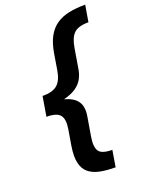

<svg xmlns="http://www.w3.org/2000/svg" viewBox="-167 -848 810 1068"><g transform="rotate(-20 238.5 -314.0)"><path d="M68.4 -302.2 80.1 -371.6Q140.6 -371.6 168.5 -396.2Q196.3 -420.9 205.6 -477.1L221.2 -572.3Q231 -631.3 252.2 -669.4Q273.4 -707.5 305.4 -729Q337.4 -750.5 380.1 -759.3Q422.9 -768.1 476.6 -768.1L460 -669.9Q398.9 -669.9 373.3 -644.8Q347.7 -619.6 338.4 -562.5L318.4 -442.4Q314 -415 300.8 -389.9Q287.6 -364.7 260.3 -345.2Q232.9 -325.7 186.5 -314Q140.1 -302.2 68.4 -302.2ZM326.2 140.1Q272.9 140.1 232.9 131.6Q192.9 123 168 101.8Q143.1 80.6 134.5 42.2Q126 3.9 135.7 -55.7L151.4 -149.9Q160.6 -205.6 141.1 -230.5Q121.6 -255.4 61 -255.9L72.8 -325.2Q143.6 -325.2 186.3 -313.5Q229 -301.8 249.8 -282Q270.5 -262.2 275.4 -237.1Q280.3 -211.9 275.9 -184.6L255.9 -64.9Q246.6 -7.8 263.7 17.3Q280.8 42.5 342.3 42.5ZM60.5 -255.4 80.1 -372.1H197.3L177.7 -255.4Z"/></g></svg>

Font: Inter 24pt SemiBold
Style: Italic
Weight: 600
Italic angle: -9.3988°
Designer: Rasmus Andersson
Foundry: rsms
Version: Version 4.001;git-66647c0bb